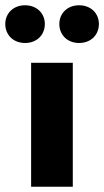

<svg xmlns="http://www.w3.org/2000/svg" viewBox="-65 -708 395 728"><path d="M211 0V-470H53V0ZM30 -545C75 -545 105 -576 105 -617C105 -657 75 -688 30 -688C-15 -688 -45 -657 -45 -617C-45 -576 -15 -545 30 -545ZM235 -545C280 -545 310 -576 310 -617C310 -657 280 -688 235 -688C190 -688 160 -657 160 -617C160 -576 190 -545 235 -545Z"/></svg>

Font: Celebes ExtraBold
Style: Regular
Weight: 800
Designer: Anugrah Pasau
Foundry: Lafontype
Version: Version 1.000